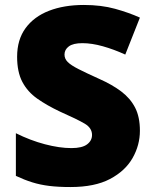

<svg xmlns="http://www.w3.org/2000/svg" viewBox="-20 -837 617 774"><path d="M544 -310Q544 -252 514.5 -200Q485 -148 423.5 -115.5Q362 -83 264 -83Q215 -83 178.5 -87.5Q142 -92 110 -102Q78 -112 44 -128V-300Q102 -271 161 -255.5Q220 -240 268 -240Q311 -240 331 -255Q351 -270 351 -293Q351 -321 321.5 -338.5Q292 -356 222 -387Q169 -412 130 -439.5Q91 -467 70 -507Q49 -547 49 -608Q49 -677 83 -723.5Q117 -770 177.5 -793.5Q238 -817 318 -817Q388 -817 444 -801.5Q500 -786 544 -766L485 -617Q439 -638 394.5 -650.5Q350 -663 312 -663Q275 -663 257.5 -650Q240 -637 240 -617Q240 -600 253 -587Q266 -574 296.5 -558.5Q327 -543 380 -519Q432 -496 468.5 -468.5Q505 -441 524.5 -403.5Q544 -366 544 -310Z"/></svg>

Font: Noto Sans Kannada UI Black
Style: Regular
Weight: 900
Designer: Jelle Bosma - Monotype Design Team
Foundry: Monotype Imaging Inc.
Version: Version 2.005; ttfautohint (v1.8.4.7-5d5b)